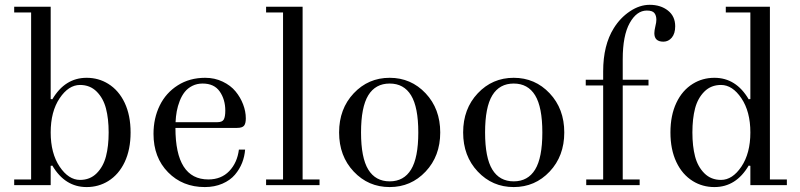

<svg xmlns="http://www.w3.org/2000/svg" viewBox="-20 -758 3274 786"><path d="M38.1 0V-23.4H107.4V-707H38.1V-730.5H187.5V-352.5L194.3 -351.6Q246.1 -439.5 334.5 -439.5Q383.3 -439.5 422.9 -415Q466.3 -388.2 490.5 -336.9Q514.6 -285.6 514.6 -215.8Q514.6 -146 490.5 -94.7Q466.3 -43.5 422.9 -16.6Q383.3 7.8 334.5 7.8Q246.1 7.8 194.3 -80.1L187.5 -79.1V0ZM307.6 -21.5Q348.6 -21.5 375.7 -48.6Q402.8 -75.7 413.8 -117.7Q424.8 -159.7 424.8 -215.8Q424.8 -272 413.8 -314Q402.8 -356 375.7 -383.1Q348.6 -410.2 307.6 -410.2Q260.7 -410.2 224.1 -355.7Q187.5 -301.3 187.5 -215.8Q187.5 -130.4 224.1 -75.9Q260.7 -21.5 307.6 -21.5Z M608.4 -210Q608.4 -273.9 633.8 -325.9Q659.2 -377.9 707.8 -408.7Q756.3 -439.5 819.8 -439.5Q858.9 -439.5 891.6 -423.8Q924.3 -408.2 944.3 -383.8Q964.4 -359.4 975.3 -330.6Q986.3 -301.8 986.3 -273.4Q986.3 -252.4 979 -243.4Q971.7 -234.4 950.2 -234.4H698.2Q698.2 -23.4 833 -23.4Q885.7 -23.4 918.5 -57.6Q951.2 -91.8 958 -145.5H983.4Q981.4 -117.7 971.2 -91.6Q960.9 -65.4 941.7 -42.7Q922.4 -20 890.4 -6.1Q858.4 7.8 818.4 7.8Q727.5 7.8 668 -52.7Q608.4 -113.3 608.4 -210ZM698.7 -257.8H869.6Q890.1 -257.8 896.2 -269Q902.3 -280.3 902.3 -305.2Q902.3 -350.6 879.6 -383.3Q856.9 -416 809.6 -416Q786.1 -416 767.3 -406.5Q748.5 -397 736.3 -381.6Q724.1 -366.2 715.8 -345Q707.5 -323.7 703.6 -302.5Q699.7 -281.2 698.7 -257.8Z M1069.3 0V-23.4H1138.7V-707H1069.3V-730.5H1218.8V-23.4H1288.1V0Z M1428 -55.7Q1368.2 -119.1 1368.2 -215.8Q1368.2 -312.5 1428 -376Q1487.8 -439.5 1575.2 -439.5Q1662.6 -439.5 1722.4 -376Q1782.2 -312.5 1782.2 -215.8Q1782.2 -119.1 1722.4 -55.7Q1662.6 7.8 1575.2 7.8Q1487.8 7.8 1428 -55.7ZM1487.5 -367.7Q1458 -319.3 1458 -215.8Q1458 -112.3 1487.5 -64Q1517.1 -15.6 1575.2 -15.6Q1633.3 -15.6 1662.8 -64Q1692.4 -112.3 1692.4 -215.8Q1692.4 -319.3 1662.8 -367.7Q1633.3 -416 1575.2 -416Q1517.1 -416 1487.5 -367.7Z M1935.8 -55.7Q1876 -119.1 1876 -215.8Q1876 -312.5 1935.8 -376Q1995.6 -439.5 2083 -439.5Q2170.4 -439.5 2230.2 -376Q2290 -312.5 2290 -215.8Q2290 -119.1 2230.2 -55.7Q2170.4 7.8 2083 7.8Q1995.6 7.8 1935.8 -55.7ZM1995.4 -367.7Q1965.8 -319.3 1965.8 -215.8Q1965.8 -112.3 1995.4 -64Q2024.9 -15.6 2083 -15.6Q2141.1 -15.6 2170.7 -64Q2200.2 -112.3 2200.2 -215.8Q2200.2 -319.3 2170.7 -367.7Q2141.1 -416 2083 -416Q2024.9 -416 1995.4 -367.7Z M2377.9 -408.2V-431.6H2449.2V-465.8Q2449.2 -573.2 2492.7 -642.6Q2519 -685.1 2558.8 -711.7Q2598.6 -738.3 2639.6 -738.3Q2684.6 -738.3 2714.4 -714.8Q2744.1 -691.4 2744.1 -650.4Q2744.1 -620.6 2730.2 -604Q2716.3 -587.4 2695.8 -587.4Q2658.7 -587.4 2658.7 -622.1Q2658.7 -632.8 2663.1 -651.4Q2667 -666.5 2667 -677.2Q2667 -694.3 2658.9 -704.6Q2650.9 -714.8 2627.9 -714.8Q2586.4 -714.8 2557.9 -663.8Q2529.3 -612.8 2529.3 -515.6V-431.6H2634.8V-408.2H2529.3V-23.4H2598.6V0H2379.9V-23.4H2449.2V-408.2Z M2816.4 -415Q2856 -439.5 2904.8 -439.5Q2993.2 -439.5 3044.9 -351.6L3051.8 -352.5V-707H2951.2V-730.5H3131.8V-23.4H3201.2V0H3051.8V-79.1L3044.9 -80.1Q2993.2 7.8 2904.8 7.8Q2856 7.8 2816.4 -16.6Q2772.9 -43.5 2748.8 -94.7Q2724.6 -146 2724.6 -215.8Q2724.6 -285.6 2748.8 -336.9Q2772.9 -388.2 2816.4 -415ZM2931.6 -21.5Q2978.5 -21.5 3015.1 -75.9Q3051.8 -130.4 3051.8 -215.8Q3051.8 -301.3 3015.1 -355.7Q2978.5 -410.2 2931.6 -410.2Q2890.6 -410.2 2863.5 -383.1Q2836.4 -356 2825.4 -314Q2814.5 -272 2814.5 -215.8Q2814.5 -159.7 2825.4 -117.7Q2836.4 -75.7 2863.5 -48.6Q2890.6 -21.5 2931.6 -21.5Z"/></svg>

Font: Theano Didot
Style: Regular
Weight: 400
Designer: Alexey Kryukov
Version: Version 2.0